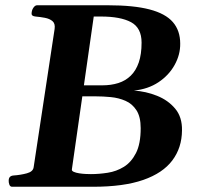

<svg xmlns="http://www.w3.org/2000/svg" viewBox="-20 -713 767 733"><path d="M13.2 -23.4Q13.2 -41.5 31.2 -43Q58.6 -44.9 82.3 -51.3Q106 -57.6 108.4 -74.2L188.5 -602.5Q191.4 -623 180.4 -632.3Q169.4 -641.6 151.4 -645Q133.3 -648.4 115.7 -649.9Q100.6 -651.4 100.6 -660.2Q100.6 -673.3 107.2 -683.1Q113.8 -692.9 121.6 -692.9H391.6Q490.2 -692.9 551 -677Q611.8 -661.1 639.9 -628.7Q668 -596.2 668 -546.4Q668.5 -504.4 646.7 -465.1Q625 -425.8 585.2 -399.2Q545.4 -372.6 491.2 -367.2Q537.1 -364.3 579.3 -347.4Q621.6 -330.6 648.7 -298.3Q675.8 -266.1 674.8 -215.3Q674.3 -148.9 637.9 -100.6Q601.6 -52.2 526.9 -26.1Q452.1 0 335.4 0H26.4Q18.6 0 15.6 -8.5Q12.7 -17.1 13.2 -23.4ZM269 -345.2 263.7 -387.2H370.1Q404.3 -387.2 431.9 -396Q459.5 -404.8 479.2 -424.1Q499 -443.4 509.8 -474.6Q520.5 -505.9 520.5 -550.3Q520.5 -606.4 480.5 -628.2Q440.4 -649.9 365.2 -649.9H337.9L254.4 -66.4Q253.4 -60.5 261.7 -56.9Q270 -53.2 282.7 -51.3Q295.4 -49.3 307.9 -48.8Q320.3 -48.3 327.1 -48.3Q358.4 -48.3 391.4 -53.5Q424.3 -58.6 452.6 -75.9Q481 -93.3 499 -128.4Q517.1 -163.6 517.1 -223.6Q517.1 -267.1 501 -292Q484.9 -316.9 459 -328.1Q433.1 -339.4 403.1 -342.3Q373 -345.2 344.7 -345.2Z"/></svg>

Font: Gelasio SemiBold
Style: Italic
Weight: 600
Italic angle: -8.5°
Designer: Eben Sorkin
Foundry: Eben Sorkin
Version: Version 1.008